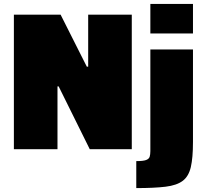

<svg xmlns="http://www.w3.org/2000/svg" viewBox="-20 -763 1051 982"><path d="M51 0V-688H290L424 -422H431V-688H654V0H439L280 -321H274V0ZM749 -592V-743H967V-592ZM677 199V61Q712 61 727 55.5Q742 50 745.5 38.5Q749 27 749 10V-510H967V-37Q967 44 956 91.5Q945 139 914.5 162Q884 185 826.5 192Q769 199 677 199Z"/></svg>

Font: Saira Black
Style: Regular
Weight: 900
Designer: Hector Gatti with collaboration of the Omnibus-Type team
Foundry: Omnibus-Type
Version: Version 1.100; ttfautohint (v1.8.3)